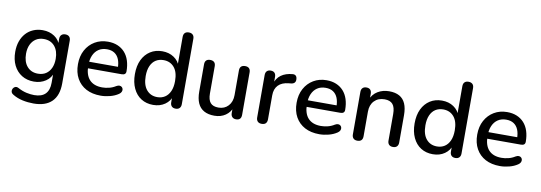

<svg xmlns="http://www.w3.org/2000/svg" viewBox="-64 -1154 5026 1784"><g transform="rotate(10 2449.0 -261.5)"><path d="M292 189Q238 189 187.5 178Q137 167 96 142Q81 134 76 122.5Q71 111 73.5 99Q76 87 84 78Q92 69 103.5 66Q115 63 128 70Q172 94 211.5 102.5Q251 111 285 111Q355 111 390 75.5Q425 40 425 -29V-131H434Q419 -76 371 -44Q323 -12 260 -12Q194 -12 145 -42.5Q96 -73 69 -127.5Q42 -182 42 -255Q42 -310 57.5 -354Q73 -398 101.5 -430Q130 -462 170.5 -479.5Q211 -497 260 -497Q324 -497 371.5 -465Q419 -433 433 -378L423 -361V-444Q423 -469 436.5 -482Q450 -495 473 -495Q497 -495 510 -482Q523 -469 523 -444V-41Q523 73 464 131Q405 189 292 189ZM284 -91Q328 -91 359 -111Q390 -131 407 -168Q424 -205 424 -255Q424 -330 386.5 -374Q349 -418 284 -418Q241 -418 210 -398Q179 -378 161.5 -341.5Q144 -305 144 -255Q144 -179 182 -135Q220 -91 284 -91Z M894 9Q814 9 756.5 -21.5Q699 -52 667.5 -108.5Q636 -165 636 -243Q636 -319 667 -376Q698 -433 752 -465Q806 -497 875 -497Q926 -497 966 -480.5Q1006 -464 1034.5 -432.5Q1063 -401 1077.5 -356Q1092 -311 1092 -255Q1092 -238 1082 -229.5Q1072 -221 1052 -221H716V-283H1024L1007 -269Q1007 -319 992.5 -354Q978 -389 949.5 -407.5Q921 -426 879 -426Q832 -426 799.5 -404Q767 -382 750 -343Q733 -304 733 -252V-246Q733 -158 774.5 -113.5Q816 -69 895 -69Q925 -69 958.5 -77Q992 -85 1022 -104Q1039 -114 1052.5 -113Q1066 -112 1074.5 -104Q1083 -96 1085 -84Q1087 -72 1081 -59.5Q1075 -47 1060 -37Q1026 -14 981 -2.5Q936 9 894 9Z M1388 9Q1324 9 1275.5 -21.5Q1227 -52 1200 -109.5Q1173 -167 1173 -244Q1173 -323 1200 -379Q1227 -435 1275.5 -466Q1324 -497 1388 -497Q1452 -497 1498.5 -465.5Q1545 -434 1561 -381H1550V-661Q1550 -686 1563 -699Q1576 -712 1600 -712Q1624 -712 1637.5 -699Q1651 -686 1651 -661V-44Q1651 -20 1638 -6.5Q1625 7 1601 7Q1577 7 1564 -6.5Q1551 -20 1551 -44V-132L1562 -110Q1546 -56 1499.5 -23.5Q1453 9 1388 9ZM1414 -69Q1455 -69 1486 -89Q1517 -109 1534.5 -148Q1552 -187 1552 -244Q1552 -330 1514 -374Q1476 -418 1414 -418Q1372 -418 1341 -398.5Q1310 -379 1292.5 -340Q1275 -301 1275 -244Q1275 -159 1313 -114Q1351 -69 1414 -69Z M1967 9Q1908 9 1868.5 -13Q1829 -35 1809.5 -78.5Q1790 -122 1790 -188V-444Q1790 -470 1803 -482.5Q1816 -495 1840 -495Q1864 -495 1877.5 -482.5Q1891 -470 1891 -444V-187Q1891 -128 1915 -100Q1939 -72 1991 -72Q2048 -72 2083.5 -110.5Q2119 -149 2119 -212V-444Q2119 -470 2132 -482.5Q2145 -495 2170 -495Q2194 -495 2207 -482.5Q2220 -470 2220 -444V-44Q2220 7 2171 7Q2148 7 2135 -6.5Q2122 -20 2122 -44V-129L2135 -107Q2115 -51 2071 -21Q2027 9 1967 9Z M2413 7Q2388 7 2375 -6.5Q2362 -20 2362 -44V-444Q2362 -469 2375 -482Q2388 -495 2411 -495Q2435 -495 2447.5 -482Q2460 -469 2460 -444V-371H2450Q2466 -431 2509 -462Q2552 -493 2619 -498Q2637 -499 2647.5 -489Q2658 -479 2659 -458Q2661 -437 2650 -424.5Q2639 -412 2616 -410L2597 -408Q2532 -402 2498 -367Q2464 -332 2464 -271V-44Q2464 -20 2451.5 -6.5Q2439 7 2413 7Z M2957 9Q2877 9 2819.5 -21.5Q2762 -52 2730.5 -108.5Q2699 -165 2699 -243Q2699 -319 2730 -376Q2761 -433 2815 -465Q2869 -497 2938 -497Q2989 -497 3029 -480.5Q3069 -464 3097.5 -432.5Q3126 -401 3140.5 -356Q3155 -311 3155 -255Q3155 -238 3145 -229.5Q3135 -221 3115 -221H2779V-283H3087L3070 -269Q3070 -319 3055.5 -354Q3041 -389 3012.5 -407.5Q2984 -426 2942 -426Q2895 -426 2862.5 -404Q2830 -382 2813 -343Q2796 -304 2796 -252V-246Q2796 -158 2837.5 -113.5Q2879 -69 2958 -69Q2988 -69 3021.5 -77Q3055 -85 3085 -104Q3102 -114 3115.5 -113Q3129 -112 3137.5 -104Q3146 -96 3148 -84Q3150 -72 3144 -59.5Q3138 -47 3123 -37Q3089 -14 3044 -2.5Q2999 9 2957 9Z M3315 7Q3291 7 3278 -6.5Q3265 -20 3265 -44V-444Q3265 -469 3278 -482Q3291 -495 3314 -495Q3338 -495 3350.5 -482Q3363 -469 3363 -444V-366L3352 -384Q3374 -440 3421 -468.5Q3468 -497 3529 -497Q3587 -497 3625.5 -475.5Q3664 -454 3683 -410.5Q3702 -367 3702 -301V-44Q3702 -20 3689 -6.5Q3676 7 3652 7Q3627 7 3614 -6.5Q3601 -20 3601 -44V-295Q3601 -358 3576.5 -387Q3552 -416 3500 -416Q3439 -416 3402.5 -378Q3366 -340 3366 -276V-44Q3366 7 3315 7Z M4027 9Q3963 9 3914.5 -21.5Q3866 -52 3839 -109.5Q3812 -167 3812 -244Q3812 -323 3839 -379Q3866 -435 3914.5 -466Q3963 -497 4027 -497Q4091 -497 4137.5 -465.5Q4184 -434 4200 -381H4189V-661Q4189 -686 4202 -699Q4215 -712 4239 -712Q4263 -712 4276.5 -699Q4290 -686 4290 -661V-44Q4290 -20 4277 -6.5Q4264 7 4240 7Q4216 7 4203 -6.5Q4190 -20 4190 -44V-132L4201 -110Q4185 -56 4138.5 -23.5Q4092 9 4027 9ZM4053 -69Q4094 -69 4125 -89Q4156 -109 4173.5 -148Q4191 -187 4191 -244Q4191 -330 4153 -374Q4115 -418 4053 -418Q4011 -418 3980 -398.5Q3949 -379 3931.5 -340Q3914 -301 3914 -244Q3914 -159 3952 -114Q3990 -69 4053 -69Z M4661 9Q4581 9 4523.5 -21.5Q4466 -52 4434.5 -108.5Q4403 -165 4403 -243Q4403 -319 4434 -376Q4465 -433 4519 -465Q4573 -497 4642 -497Q4693 -497 4733 -480.5Q4773 -464 4801.5 -432.5Q4830 -401 4844.5 -356Q4859 -311 4859 -255Q4859 -238 4849 -229.5Q4839 -221 4819 -221H4483V-283H4791L4774 -269Q4774 -319 4759.5 -354Q4745 -389 4716.5 -407.5Q4688 -426 4646 -426Q4599 -426 4566.5 -404Q4534 -382 4517 -343Q4500 -304 4500 -252V-246Q4500 -158 4541.5 -113.5Q4583 -69 4662 -69Q4692 -69 4725.5 -77Q4759 -85 4789 -104Q4806 -114 4819.5 -113Q4833 -112 4841.5 -104Q4850 -96 4852 -84Q4854 -72 4848 -59.5Q4842 -47 4827 -37Q4793 -14 4748 -2.5Q4703 9 4661 9Z"/></g></svg>

Font: Nunito ExtraLight SemiBold
Style: Regular
Weight: 600
Version: Version 3.602